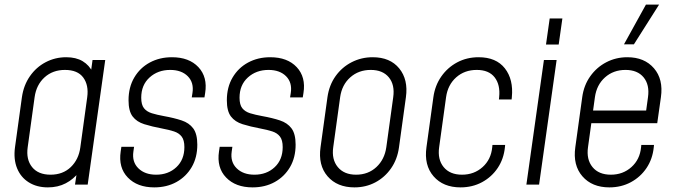

<svg xmlns="http://www.w3.org/2000/svg" viewBox="-20 -800 2924 832"><path d="M187.5 12Q139.5 12 104.8 -9.8Q70 -31.5 54 -70.8Q38 -110 45 -162L75 -379Q82.5 -431 109.8 -470Q137 -509 178 -530.5Q219 -552 267 -552Q309.5 -552 338.2 -534.8Q367 -517.5 382 -486L372 -474L381 -540H436L360 0H305L315 -66L322 -54Q299 -23.5 265 -5.8Q231 12 187.5 12ZM199 -43Q252.5 -43 286.8 -76Q321 -109 328 -161L358 -379Q365 -431 340.8 -464Q316.5 -497 261.5 -497Q208.5 -497 173 -464.8Q137.5 -432.5 130 -379L100 -162Q92.5 -109 119 -76Q145.5 -43 199 -43Z M648.5 12Q575 12 533.8 -30.8Q492.5 -73.5 503 -144L506 -164H561L558 -143Q551.5 -98 579.8 -70.5Q608 -43 656.5 -43Q709.5 -43 744.2 -75.5Q779 -108 779 -162.5Q779 -193 767.2 -208.2Q755.5 -223.5 734 -230.5Q712.5 -237.5 683 -243Q638 -251.5 605.2 -261.8Q572.5 -272 554.8 -295.2Q537 -318.5 537 -365.5Q537 -422 561.8 -464Q586.5 -506 629 -529Q671.5 -552 725 -552Q799.5 -552 839.8 -509Q880 -466 869 -397L866 -378H811L814 -397Q821 -442 793.8 -469.5Q766.5 -497 717.5 -497Q664 -497 628 -464.2Q592 -431.5 592 -376.5Q592 -346 604 -331Q616 -316 638 -309.2Q660 -302.5 690 -297Q734.5 -289 767 -278.2Q799.5 -267.5 817.2 -243.8Q835 -220 835 -173Q835 -117.5 810.8 -76Q786.5 -34.5 744.5 -11.2Q702.5 12 648.5 12Z M1074.5 12Q1001 12 959.8 -30.8Q918.5 -73.5 929 -144L932 -164H987L984 -143Q977.5 -98 1005.8 -70.5Q1034 -43 1082.5 -43Q1135.5 -43 1170.2 -75.5Q1205 -108 1205 -162.5Q1205 -193 1193.2 -208.2Q1181.5 -223.5 1160 -230.5Q1138.5 -237.5 1109 -243Q1064 -251.5 1031.2 -261.8Q998.5 -272 980.8 -295.2Q963 -318.5 963 -365.5Q963 -422 987.8 -464Q1012.5 -506 1055 -529Q1097.5 -552 1151 -552Q1225.5 -552 1265.8 -509Q1306 -466 1295 -397L1292 -378H1237L1240 -397Q1247 -442 1219.8 -469.5Q1192.5 -497 1143.5 -497Q1090 -497 1054 -464.2Q1018 -431.5 1018 -376.5Q1018 -346 1030 -331Q1042 -316 1064 -309.2Q1086 -302.5 1116 -297Q1160.5 -289 1193 -278.2Q1225.5 -267.5 1243.2 -243.8Q1261 -220 1261 -173Q1261 -117.5 1236.8 -76Q1212.5 -34.5 1170.5 -11.2Q1128.5 12 1074.5 12Z M1516 12Q1441 12 1399.5 -36Q1358 -84 1369 -162L1399 -379Q1406.5 -431.5 1434.2 -470.2Q1462 -509 1504 -530.5Q1546 -552 1595 -552Q1670.5 -552 1710 -503.5Q1749.5 -455 1739 -379L1709 -162Q1702 -110 1674.8 -70.8Q1647.5 -31.5 1606.5 -9.8Q1565.5 12 1516 12ZM1523 -43Q1575.5 -43 1611 -76Q1646.5 -109 1654 -162L1684 -379Q1691.5 -432.5 1665 -464.8Q1638.5 -497 1586.5 -497Q1534 -497 1497.8 -464.8Q1461.5 -432.5 1454 -379L1424 -162Q1416.5 -109 1443.8 -76Q1471 -43 1523 -43Z M2169 -172 2168 -162Q2163 -111.5 2136.8 -72.2Q2110.5 -33 2068.8 -10.5Q2027 12 1975.5 12Q1900.5 12 1858.8 -36Q1817 -84 1828 -162L1858 -379Q1865 -429.5 1892.2 -468.5Q1919.5 -507.5 1961.2 -529.8Q2003 -552 2054 -552Q2130 -552 2167.8 -503.8Q2205.5 -455.5 2198 -379L2197 -369H2142L2143 -379Q2148.5 -432.5 2123.5 -464.8Q2098.5 -497 2046 -497Q1993 -497 1956.8 -464.8Q1920.5 -432.5 1913 -379L1883 -162Q1875.5 -109 1902.5 -76Q1929.5 -43 1982 -43Q2034.5 -43 2071.2 -76Q2108 -109 2113 -162L2114 -172Z M2261 0 2337 -540H2392L2316 0ZM2346 -607 2362 -720H2417L2401 -607Z M2620.5 12Q2545.5 12 2503.8 -36Q2462 -84 2473 -162L2503 -379Q2510 -430.5 2537.8 -469.5Q2565.5 -508.5 2607.2 -530.2Q2649 -552 2698.5 -552Q2772.5 -552 2813.8 -504.2Q2855 -456.5 2844 -379L2828 -266H2529L2536 -321H2780L2788 -379Q2795.5 -432.5 2769 -464.8Q2742.5 -497 2690.5 -497Q2638 -497 2601.8 -464.8Q2565.5 -432.5 2558 -379L2528 -162Q2520.5 -109 2547.5 -76Q2574.5 -43 2627 -43Q2679.5 -43 2716.2 -76Q2753 -109 2758 -162L2759 -172H2814L2813 -162Q2808 -111.5 2781.8 -72.2Q2755.5 -33 2713.8 -10.5Q2672 12 2620.5 12ZM2684 -608 2779 -780H2836L2727 -608Z"/></svg>

Font: Mohave Light
Style: Italic
Weight: 300
Italic angle: -8°
Designer: Gumpita Rahayu
Foundry: Tokotype
Version: Version 2.003